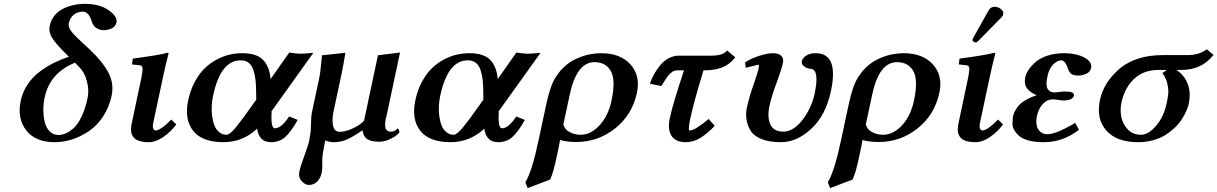

<svg xmlns="http://www.w3.org/2000/svg" viewBox="-20 -718 6252 986"><path d="M383.3 -377 365.2 -396Q236.3 -344.2 209 -216.8Q202.6 -186 202.6 -153.8Q202.6 -121.6 209.5 -92Q216.3 -62.5 234.6 -43.7Q252.9 -24.9 280.3 -24.9Q298.3 -24.9 317.1 -32.7Q335.9 -40.5 357.7 -59.6Q379.4 -78.6 398.4 -118.4Q417.5 -158.2 429.7 -213.9Q438.5 -255.4 426 -302Q413.6 -348.6 383.3 -377ZM334 -426.8 322.3 -438Q268.1 -491.2 248.3 -522.5Q228.5 -553.7 235.8 -586.9Q241.7 -615.2 259.5 -637.5Q277.3 -659.7 302.5 -672.4Q327.6 -685.1 356.2 -691.7Q384.8 -698.2 415.5 -698.2Q491.7 -698.2 538.1 -665.5Q584.5 -632.8 578.1 -603Q573.7 -581.5 553.5 -572.3Q533.2 -563 510.7 -563Q494.1 -563 476.3 -573.2Q458.5 -583.5 451.2 -607.9Q436 -657.7 405.8 -658.2Q377.4 -658.2 358.4 -642.3Q339.4 -626.5 333 -597.2Q329.1 -578.6 347.7 -555.4Q366.2 -532.2 403.8 -498Q446.3 -460 472.9 -431.6Q499.5 -403.3 522.9 -368.7Q546.4 -334 553.7 -298.8Q561 -263.7 553.2 -226.1Q540.5 -167 509.5 -120.1Q478.5 -73.2 437.5 -45.2Q396.5 -17.1 351.3 -2.4Q306.2 12.2 261.2 12.2Q161.6 12.2 114.5 -48.8Q67.4 -109.9 86.4 -200.2Q96.2 -246.1 121.8 -284.4Q147.5 -322.8 183.8 -349.9Q220.2 -377 256.6 -395Q293 -413.1 334 -426.8Z M706.5 -320.8Q713.9 -358.4 711.7 -370.1Q709.5 -381.8 697.8 -382.8L657.7 -387.2L662.1 -417Q800.3 -435.5 839.4 -446.8Q846.2 -446.8 845.7 -443.8Q827.1 -371.1 816.9 -321.3L766.1 -83Q764.6 -74.7 764.9 -68.1Q765.1 -61.5 767.3 -57.1Q769.5 -52.7 772.5 -50.3Q775.4 -47.9 778.8 -47.9Q804.2 -47.9 859.9 -104L885.3 -79.1Q857.9 -41.5 818.8 -14.6Q779.8 12.2 745.1 12.2Q687.5 12.2 666.7 -11.7Q646 -35.6 656.2 -83Z M1295.9 -206.1 1295.4 -241.2Q1295.4 -279.8 1292.2 -307.4Q1289.1 -335 1281 -359.1Q1272.9 -383.3 1256.6 -395.8Q1240.2 -408.2 1215.8 -408.2Q1112.8 -408.2 1074.2 -226.1Q1068.8 -201.2 1067.4 -174.3Q1065.9 -147.5 1069.6 -120.8Q1073.2 -94.2 1081.5 -73.2Q1089.8 -52.2 1106 -39.1Q1122.1 -25.9 1143.6 -25.9Q1160.2 -25.9 1193.1 -66.4Q1226.1 -106.9 1277.3 -180.2ZM1223.6 -444.8Q1297.4 -444.8 1330.6 -410.9Q1363.8 -377 1369.6 -312L1465.3 -448.2Q1502.4 -442.4 1521.2 -442.1Q1540 -441.9 1589.4 -446.8L1372.6 -144L1375 -146Q1369.6 -59.1 1391.6 -59.1Q1424.8 -59.1 1464.8 -120.1L1508.8 -102.1Q1473.1 -38.6 1443.6 -13.2Q1414.1 12.2 1371.6 12.2Q1310.5 12.2 1300.3 -57.1Q1227.5 11.7 1127.4 12.2Q1017.6 12.2 971.7 -46.6Q925.8 -105.5 946.3 -202.1Q957.5 -255.9 980.7 -298.6Q1003.9 -341.3 1032 -368.2Q1060.1 -395 1094.2 -412.8Q1128.4 -430.7 1160.2 -437.7Q1191.9 -444.8 1223.6 -444.8Z M1839.8 -47.9Q1795.9 -17.6 1763.7 -2.7Q1731.4 12.2 1694.3 12.2Q1669.4 12.2 1650.4 2.9Q1649.4 7.8 1642.6 43.2Q1635.7 78.6 1635.3 96.2Q1636.2 147.9 1632.3 168Q1625.5 199.2 1607.9 215.6Q1590.3 231.9 1565.4 231.9Q1546.9 231.9 1529.1 211.9Q1511.2 191.9 1517.1 163.1Q1522.5 137.7 1539.6 91.8Q1563.5 26.9 1567.9 3.9Q1569.3 -3.9 1572 -21.2Q1574.7 -38.6 1575.7 -45.9Q1576.7 -54.2 1577.4 -88.4Q1578.1 -122.6 1581.1 -137.2L1620.6 -323.2Q1623 -334.5 1626.2 -362.1Q1629.4 -389.6 1631.3 -411.6L1633.3 -434.1L1753.9 -446.8Q1741.7 -374.5 1734.9 -342.8L1693.8 -149.9Q1683.1 -102.5 1690.7 -71.8Q1698.2 -41 1723.6 -41Q1753.9 -41 1791 -58.1Q1828.1 -75.2 1849.6 -98.1L1920.9 -434.1L2034.2 -448.2L1965.8 -126Q1955.6 -91.3 1958.5 -66.7Q1961.4 -42 1987.8 -42Q1998.5 -42 2005.6 -45.9Q2012.7 -49.8 2016.6 -54Q2020.5 -58.1 2022 -58.1Q2024.9 -58.1 2028.6 -50.5Q2032.2 -43 2030.8 -38.1Q2029.8 -34.7 2016.6 -23.7Q2003.4 -12.7 1978 -1.5Q1952.6 9.8 1927.7 9.8Q1884.3 9.8 1864.7 -4.2Q1845.2 -18.1 1842.3 -47.9Z M2462.4 -206.1 2461.9 -241.2Q2461.9 -279.8 2458.7 -307.4Q2455.6 -335 2447.5 -359.1Q2439.5 -383.3 2423.1 -395.8Q2406.7 -408.2 2382.3 -408.2Q2279.3 -408.2 2240.7 -226.1Q2235.4 -201.2 2233.9 -174.3Q2232.4 -147.5 2236.1 -120.8Q2239.7 -94.2 2248 -73.2Q2256.3 -52.2 2272.5 -39.1Q2288.6 -25.9 2310.1 -25.9Q2326.7 -25.9 2359.6 -66.4Q2392.6 -106.9 2443.8 -180.2ZM2390.1 -444.8Q2463.9 -444.8 2497.1 -410.9Q2530.3 -377 2536.1 -312L2631.8 -448.2Q2668.9 -442.4 2687.7 -442.1Q2706.5 -441.9 2755.9 -446.8L2539.1 -144L2541.5 -146Q2536.1 -59.1 2558.1 -59.1Q2591.3 -59.1 2631.3 -120.1L2675.3 -102.1Q2639.6 -38.6 2610.1 -13.2Q2580.6 12.2 2538.1 12.2Q2477.1 12.2 2466.8 -57.1Q2394 11.7 2293.9 12.2Q2184.1 12.2 2138.2 -46.6Q2092.3 -105.5 2112.8 -202.1Q2124 -255.9 2147.2 -298.6Q2170.4 -341.3 2198.5 -368.2Q2226.6 -395 2260.7 -412.8Q2294.9 -430.7 2326.7 -437.7Q2358.4 -444.8 2390.1 -444.8Z M3120.1 -200.2Q3143.1 -307.1 3116.9 -353Q3090.8 -398.9 3033.2 -398.9Q2941.4 -398.9 2905.8 -231.9L2873 -79.1Q2879.4 -53.2 2905.3 -39.6Q2931.2 -25.9 2961.9 -25.9Q3014.2 -25.9 3059.1 -74.7Q3104 -123.5 3120.1 -200.2ZM2805.2 204.1 2689.5 248 2678.2 217.8Q2712.4 161.1 2745.6 2.9L2786.1 -186Q2796.4 -233.4 2808.6 -268.1Q2820.8 -302.7 2836.2 -325.4Q2851.6 -348.1 2862.3 -359.6Q2873 -371.1 2890.6 -386.2Q2915.5 -406.2 2947.8 -419.9Q2980 -433.6 3010 -439.2Q3040 -444.8 3067.9 -444.8Q3166 -444.8 3217.8 -387Q3269.5 -329.1 3251 -242.2Q3227.1 -128.4 3138.9 -58.6Q3050.8 11.2 2939.9 11.2Q2890.6 11.2 2856 1Q2855 6.3 2853 18.1Q2851.1 29.8 2849.6 36.1Q2844.7 60.1 2838.9 86.9Q2821.8 169.4 2805.2 204.1Z M3465.8 -432.1H3629.9Q3695.3 -432.1 3713.4 -459L3755.9 -423.8Q3728 -387.2 3689.7 -372.1Q3651.4 -356.9 3596.7 -356.9H3592.8Q3543.5 -196.3 3524.9 -108.9Q3511.7 -47.9 3522 -47.9Q3547.9 -47.9 3619.6 -106.9L3650.4 -71.8Q3612.3 -31.7 3576.9 -9.8Q3541.5 12.2 3501.5 12.2Q3450.2 12.2 3428.7 -20.3Q3407.2 -52.7 3419.9 -111.8Q3436 -187 3492.7 -356.9H3460Q3443.8 -356.9 3431.9 -348.9Q3419.9 -340.8 3408.9 -326.2Q3397.9 -311.5 3376.5 -275.9L3317.4 -288.1Q3325.2 -311 3337.4 -333.7Q3349.6 -356.4 3367.9 -379.9Q3386.2 -403.3 3411.9 -417.7Q3437.5 -432.1 3465.8 -432.1Z M4247.1 -250Q4220.7 -126 4146.5 -56.9Q4072.3 12.2 3990.2 12.2Q3931.6 12.2 3892.1 -3.4Q3852.5 -19 3835.7 -45.2Q3818.8 -71.3 3813.5 -105Q3808.1 -138.7 3817.9 -174.8Q3828.6 -224.6 3852.5 -291Q3872.1 -349.1 3874.5 -360.8Q3876.5 -369.1 3877 -375Q3877.4 -380.9 3877.2 -383.5Q3877 -386.2 3876 -386.2L3809.6 -370.1L3806.2 -397Q3827.6 -413.6 3872.6 -429.2Q3917.5 -444.8 3950.2 -444.8Q3978 -444.8 3991.9 -431.6Q4005.9 -418.5 4000.5 -394Q3994.1 -363.3 3969.7 -296.9Q3943.4 -229 3931.2 -171.9Q3919.4 -116.7 3936 -79.3Q3952.6 -42 4002 -42Q4054.7 -42 4101.1 -102.3Q4147.5 -162.6 4163.6 -237.8Q4188 -353.5 4148.4 -363.8Q4136.2 -365.2 4126 -368.2Q4115.7 -371.1 4105.2 -380.9Q4094.7 -390.6 4098.1 -404.8Q4101.6 -420.4 4120.6 -432.6Q4139.6 -444.8 4168.5 -444.8Q4288.6 -444.8 4247.1 -250Z M4673.3 -200.2Q4696.3 -307.1 4670.2 -353Q4644 -398.9 4586.4 -398.9Q4494.6 -398.9 4459 -231.9L4426.3 -79.1Q4432.6 -53.2 4458.5 -39.6Q4484.4 -25.9 4515.1 -25.9Q4567.4 -25.9 4612.3 -74.7Q4657.2 -123.5 4673.3 -200.2ZM4358.4 204.1 4242.7 248 4231.4 217.8Q4265.6 161.1 4298.8 2.9L4339.4 -186Q4349.6 -233.4 4361.8 -268.1Q4374 -302.7 4389.4 -325.4Q4404.8 -348.1 4415.5 -359.6Q4426.3 -371.1 4443.8 -386.2Q4468.8 -406.2 4501 -419.9Q4533.2 -433.6 4563.2 -439.2Q4593.3 -444.8 4621.1 -444.8Q4719.2 -444.8 4771 -387Q4822.8 -329.1 4804.2 -242.2Q4780.3 -128.4 4692.1 -58.6Q4604 11.2 4493.2 11.2Q4443.8 11.2 4409.2 1Q4408.2 6.3 4406.2 18.1Q4404.3 29.8 4402.8 36.1Q4397.9 60.1 4392.1 86.9Q4375 169.4 4358.4 204.1Z M5089.4 -683.1Q5105.5 -683.1 5120.4 -671.1Q5135.3 -659.2 5132.3 -645Q5130.4 -636.2 5124 -629.9L5003.9 -507.8Q4996.1 -500 4991.2 -500Q4984.9 -500 4979 -504.4Q4973.1 -508.8 4974.6 -514.2Q4976.1 -520 4977.5 -522.9L5057.6 -666Q5067.4 -683.1 5089.4 -683.1ZM4952.1 -320.8Q4959.5 -358.4 4957.3 -370.1Q4955.1 -381.8 4943.4 -382.8L4903.3 -387.2L4907.7 -417Q5045.9 -435.5 5085 -446.8Q5091.8 -446.8 5091.3 -443.8Q5072.8 -371.1 5062.5 -321.3L5011.7 -83Q5010.3 -74.7 5010.5 -68.1Q5010.7 -61.5 5012.9 -57.1Q5015.1 -52.7 5018.1 -50.3Q5021 -47.9 5024.4 -47.9Q5049.8 -47.9 5105.5 -104L5130.9 -79.1Q5103.5 -41.5 5064.5 -14.6Q5025.4 12.2 4990.7 12.2Q4933.1 12.2 4912.4 -11.7Q4891.6 -35.6 4901.9 -83Z M5304.7 -121.1Q5299.8 -95.2 5303.7 -74.7Q5307.6 -54.2 5322.3 -41.5Q5336.9 -28.8 5358.9 -28.8Q5403.8 -28.8 5501.5 -86.9L5521 -51.8Q5439.5 12.2 5340.3 12.2Q5296.4 12.2 5263.7 3.7Q5231 -4.9 5214.8 -18.8Q5198.7 -32.7 5188.7 -49.8Q5178.7 -66.9 5179.4 -84.5Q5180.2 -102.1 5181.6 -118.2Q5184.6 -130.9 5189 -141.1Q5193.4 -151.4 5205.1 -168.2Q5216.8 -185.1 5241.9 -200.9Q5267.1 -216.8 5303.7 -229Q5266.6 -245.1 5252.4 -266.6Q5238.3 -288.1 5245.1 -321.8Q5249 -339.4 5261.7 -358.9Q5274.4 -378.4 5297.1 -398.7Q5319.8 -418.9 5358.4 -431.9Q5397 -444.8 5444.3 -444.8Q5487.3 -444.8 5521.2 -434.1Q5555.2 -423.3 5571.3 -406.2Q5587.4 -389.2 5583.5 -370.1Q5579.1 -348.6 5558.6 -339.4Q5538.1 -330.1 5518.1 -330.1Q5492.2 -330.1 5481.4 -338.6Q5470.7 -347.2 5465.3 -363.8Q5450.7 -407.7 5430.7 -408.2Q5410.2 -408.2 5388.9 -387.5Q5367.7 -366.7 5358.9 -325.2Q5349.1 -279.3 5360.1 -261.2Q5371.1 -243.2 5397.5 -243.2Q5400.9 -244.1 5405.8 -244.1Q5432.6 -248 5449.7 -248Q5499.5 -248 5495.1 -227.1Q5489.7 -202.1 5439 -202.1Q5436.5 -202.1 5432.1 -202.6Q5427.7 -203.1 5421.9 -203.9Q5416 -204.6 5412.6 -205.1Q5397 -208 5389.2 -208Q5358.4 -208 5335.9 -184.8Q5313.5 -161.6 5304.7 -121.1Z M5838.9 -25.9Q5878.4 -25.9 5917.7 -72.8Q5957 -119.6 5971.2 -187Q5977.5 -216.8 5979.5 -237.3Q5981.4 -257.8 5974.9 -287.8Q5968.3 -317.9 5949.2 -342.8Q5971.2 -356.4 5970.7 -358.9H5930.7Q5851.1 -358.9 5802.7 -311.8Q5754.4 -264.6 5738.8 -189Q5731.4 -154.3 5738.3 -117.9Q5745.1 -81.5 5771.5 -53.7Q5797.9 -25.9 5838.9 -25.9ZM5733.9 -369.1Q5817.9 -435.1 5951.7 -435.1H6082Q6136.7 -435.1 6177.2 -464.8L6211.9 -436Q6151.9 -358.9 6047.9 -358.9H6021.5Q6062.5 -331.5 6079.6 -286.9Q6096.7 -242.2 6084.5 -184.1Q6081.1 -168 6072.8 -149.2Q6064.5 -130.4 6050.5 -107.7Q6036.6 -85 6015.1 -64.2Q5993.7 -43.5 5967 -26.1Q5940.4 -8.8 5903.3 1.7Q5866.2 12.2 5824.7 12.2Q5713.9 12.2 5661.1 -48.1Q5608.4 -108.4 5628.9 -205.1Q5648.4 -297.4 5733.9 -369.1Z"/></svg>

Font: Linux Libertine Slanted
Style: Semibold Slanted
Weight: 600
Designer: Philipp H. Poll
Foundry: Philipp H. Poll
Version: Version 5.1.1